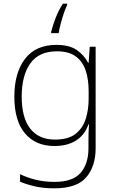

<svg xmlns="http://www.w3.org/2000/svg" viewBox="-20 -784 630 1044"><path d="M287 -540Q356 -540 396 -513Q436 -486 459 -443H462L468 -530H500V22Q500 121 448.5 180.5Q397 240 276 240Q216 240 170.5 229.5Q125 219 89 204V163Q125 181 173 193Q221 205 277 205Q376 205 418.5 155.5Q461 106 461 23V-15Q461 -40 461.5 -61.5Q462 -83 464 -108H461Q441 -50 393.5 -20Q346 10 276 10Q174 10 116 -58.5Q58 -127 58 -258Q58 -388 116 -464Q174 -540 287 -540ZM289 -505Q192 -505 145 -439.5Q98 -374 98 -258Q98 -144 144.5 -84.5Q191 -25 279 -25Q352 -25 391.5 -56.5Q431 -88 446.5 -138.5Q462 -189 462 -246V-289Q462 -353 445.5 -401.5Q429 -450 391.5 -477.5Q354 -505 289 -505ZM345 -756Q337 -741 327.5 -713Q318 -685 310 -655Q302 -625 299 -604H258V-610Q267 -647 283 -688Q299 -729 322 -764H345Z"/></svg>

Font: Noto Sans Arabic UI XLt
Style: Regular
Weight: 200
Designer: Monotype Design Team, Nadine Chahine and Nizar Qandah
Foundry: Monotype Imaging Inc.
Version: Version 2.010; ttfautohint (v1.8.4.7-5d5b)